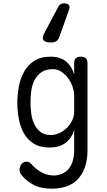

<svg xmlns="http://www.w3.org/2000/svg" viewBox="-20 -900 640 1152"><path d="M425 -122Q418 -96 405 -76.5Q392 -57 373.5 -43Q355 -29 331 -22Q307 -15 277 -15Q218 -15 180.5 -39.5Q143 -64 122 -102.5Q101 -141 92.5 -188.5Q84 -236 84 -282Q84 -329 92.5 -377.5Q101 -426 123 -467Q145 -508 184 -534Q223 -560 285 -560Q340 -560 375 -532Q410 -504 425 -454V-520Q425 -541 435 -550.5Q445 -560 465 -560Q485 -560 495 -550.5Q505 -541 505 -520V0Q505 64 488 108Q471 152 442 180Q413 208 374.5 220Q336 232 293 232Q224 232 181.5 209Q139 186 112 154Q104 144 100.5 136Q97 128 97 118Q97 111 100 102Q103 93 108 86Q113 79 121 74.5Q129 70 138 70Q148 70 155 73.5Q162 77 170 86Q179 97 193 109Q207 121 224 131Q241 141 261 147Q281 153 302 153Q323 153 345 145.5Q367 138 385 120.5Q403 103 414 73.5Q425 44 425 0ZM284 -90Q312 -90 338 -102.5Q364 -115 383 -134.5Q402 -154 413.5 -178.5Q425 -203 425 -228V-326Q425 -351 415.5 -379Q406 -407 389 -430.5Q372 -454 348.5 -469.5Q325 -485 298 -485Q254 -485 227.5 -466Q201 -447 186.5 -418Q172 -389 167.5 -354Q163 -319 163 -286Q163 -253 167.5 -218.5Q172 -184 185.5 -155.5Q199 -127 222.5 -108.5Q246 -90 284 -90ZM285 -645Q249 -645 240 -660.5Q231 -676 249 -707L330 -860Q336 -870 344 -875Q352 -880 363 -880Q386 -880 393.5 -869.5Q401 -859 393 -838L336 -678Q329 -659 316.5 -652Q304 -645 285 -645Z"/></svg>

Font: Maple Mono NL Light
Style: Regular
Weight: 300
Monospace: yes
Designer: subframe7536
Version: Version 7.000